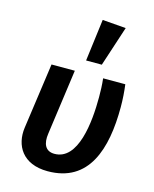

<svg xmlns="http://www.w3.org/2000/svg" viewBox="-123 -906 806 1003"><g transform="rotate(15 279.5 -404.0)"><path d="M306 -823 277 -596H362L433 -813ZM507 -529H387C391 -495 392 -461 392 -428C392 -291 371 -82 243 -82C193 -82 177 -121 185 -175L234 -529H108L58 -173C45 -77 95 15 232 15C455 15 515 -180 515 -407C515 -451 512 -490 507 -529Z"/></g></svg>

Font: Fira Sans Medium
Style: Italic
Weight: 500
Italic angle: -8°
Designer: bBox Type GmbH & Carrois Corporate GbR & Edenspiekermann AG
Foundry: bBox Type GmbH & Carrois Corporate GbR & Edenspiekermann AG
Version: Version 4.301;PS 004.301;hotconv 1.0.88;makeotf.lib2.5.64775